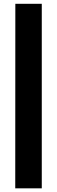

<svg xmlns="http://www.w3.org/2000/svg" viewBox="-20 -830 309 1039"><path d="M62.5 189 63 -809.6H206.1V189Z"/></svg>

Font: Oswald
Style: Heavy
Weight: 800
Designer: Vernon Adams
Foundry: Vernon Adams
Version: 3.0; ttfautohint (v0.95) -l 8 -r 50 -G 200 -x 0 -w "G" -W -c